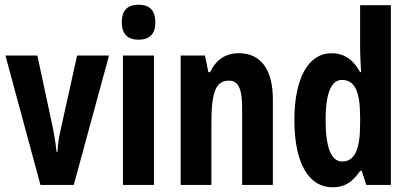

<svg xmlns="http://www.w3.org/2000/svg" viewBox="-20 -782 1729 812"><path d="M151 0H292L441 -547H306L240 -249C230 -207 224 -170 223 -140H219C215 -182 208 -219 200 -258L138 -547H3Z M566 -762C518 -762 495 -737 495 -687C495 -639 520 -614 566 -614C613 -614 637 -639 637 -687C637 -736 615 -762 566 -762ZM631 -547H500V0H631Z M990 -557C934 -557 893 -529 869 -477H861L847 -547H744V0H874V-263C874 -393 893 -441 948 -441C991 -441 1004 -401 1004 -324V0H1134V-362C1134 -489 1082 -557 990 -557Z M1387 10C1439 10 1470 -12 1503 -59H1510L1529 0H1633V-760H1503V-570C1503 -549 1505 -519 1507 -477H1503C1474 -531 1433 -557 1383 -557C1284 -557 1225 -452 1225 -274C1225 -96 1283 10 1387 10ZM1427 -99C1381 -99 1357 -157 1357 -275C1357 -386 1380 -444 1426 -444C1480 -444 1503 -396 1503 -288V-257C1503 -148 1479 -99 1427 -99Z"/></svg>

Font: Noto Sans Lao Looped ExtraCondensed
Style: Bold
Weight: 700
Width: 2
Designer: Mark Frömberg, Ben Mitchell
Foundry: The Fontpad Ltd
Version: Version 1.002